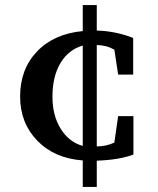

<svg xmlns="http://www.w3.org/2000/svg" viewBox="-20 -632 621 754"><path d="M59 -253Q59 -360 125 -429.5Q191 -499 305 -510V-612H360V-512Q434 -510 503 -483V-339H444L429 -437Q397 -455 360 -455V-57Q396 -57 429 -72L444 -176H504V-25Q448 -4 360 -1V102H305V-2Q194 -10 126.5 -79.5Q59 -149 59 -253ZM186 -252Q186 -178 218.5 -126Q251 -74 305 -59V-453Q249 -437 217.5 -384.5Q186 -332 186 -252Z"/></svg>

Font: Khartiya
Style: Bold
Weight: 700
Version: Version 1.0.2